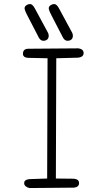

<svg xmlns="http://www.w3.org/2000/svg" viewBox="-20 -967 540 969"><path d="M376 -723Q402 -719 402 -699Q402 -680 376 -676L264 -673L262 -66L354 -65Q379 -62 379 -43Q379 -23 354 -20L128 -18Q102 -25 102 -43Q102 -60 128 -63L218 -66L220 -673L124 -675Q94 -676 96 -698Q97 -720 122 -721ZM221 -804Q227 -793 225.5 -782Q224 -771 216 -766Q207 -760 195.5 -761.5Q184 -763 176 -777L117 -891Q108 -908 105 -919Q102 -930 109 -937Q117 -945 130 -946.5Q143 -948 155 -926ZM343 -804Q349 -793 347.5 -782Q346 -771 338 -766Q329 -760 317.5 -761.5Q306 -763 298 -777L239 -891Q230 -908 227 -919Q224 -930 231 -937Q239 -945 252 -946.5Q265 -948 277 -926Z"/></svg>

Font: Yomogi
Style: Regular
Weight: 400
Designer: satsuyako
Foundry: satsuyako
Version: Version 3.100